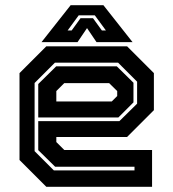

<svg xmlns="http://www.w3.org/2000/svg" viewBox="-20 -718 666 738"><path d="M468.5 -540 571.5 -437V-294.5L468.5 -191.5H196.5V-172L227 -141.5H564.5V0H158L55 -103V-437L158 -540ZM429 -463 493 -400V-324.5L435 -266.5H127V-395L196 -463ZM434 -477H191L113 -399V-137L187 -63H497V-77H192L127 -141V-252.5H439L507 -319.5V-404ZM399.5 -398.5H227L196.5 -368V-328H409.5L430.5 -349V-368ZM251.5 -698H377.5L489.5 -556H351L314.5 -610L278 -556H139.5ZM282.5 -659 240 -601H255.5L289.5 -648H337.5L371.5 -601H387L344.5 -659Z"/></svg>

Font: Tourney
Style: Bold
Weight: 700
Designer: Tyler Finck
Foundry: Etcetera Type Co
Version: Version 1.015